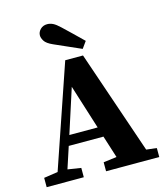

<svg xmlns="http://www.w3.org/2000/svg" viewBox="-127 -977 929 1074"><g transform="rotate(-15 337.5 -440.0)"><path d="M207 -249H371L290 -506ZM9 0V-54L90 -66L293 -659H396L601 -59L661 -52V0H353V-52L430 -62L389 -191H188L147 -66L224 -54V0ZM432 -734 404 -695Q367 -712 328 -728.5Q289 -745 250 -763Q214 -779 203 -797Q192 -815 192 -829Q192 -849 207.5 -864.5Q223 -880 247 -880Q264 -880 280.5 -872Q297 -864 321 -841Q347 -816 375.5 -789Q404 -762 432 -734Z"/></g></svg>

Font: Source Serif 4
Style: Bold
Weight: 700
Designer: Frank Grießhammer
Foundry: Adobe
Version: Version 4.005;hotconv 1.1.0;makeotfexe 2.6.0